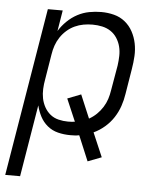

<svg xmlns="http://www.w3.org/2000/svg" viewBox="-53 -584 706 836"><g transform="rotate(5 300.0 -166.5)"><path d="M1 205 123 -530H188L173 -439Q187 -462 207.5 -482Q228 -502 252.5 -515Q277 -528 303.5 -533Q330 -538 356 -538Q385 -538 412 -531Q439 -524 460 -507Q481 -490 494 -466Q507 -442 512.5 -415Q518 -388 516.5 -359.5Q515 -331 510 -302L492 -192Q488 -165 479 -138.5Q470 -112 454.5 -88Q439 -64 416.5 -44.5Q394 -25 368 -13L413 92L353 115L307 5Q297 7 287.5 7.5Q278 8 268 8Q240 8 214 1.5Q188 -5 168 -21.5Q148 -38 136 -61Q124 -84 118 -109L66 205ZM253 -50Q261 -50 268 -50.5Q275 -51 283 -52L241 -150L300 -173L343 -71Q361 -81 376 -95.5Q391 -110 402 -127.5Q413 -145 419 -163.5Q425 -182 428 -202L447 -312Q450 -333 450.5 -354.5Q451 -376 446 -395.5Q441 -415 430 -432Q419 -449 402.5 -460Q386 -471 365.5 -475.5Q345 -480 323 -480Q323 -480 323 -480Q323 -480 323 -480Q303 -480 283.5 -476.5Q264 -473 245.5 -464.5Q227 -456 211 -442Q195 -428 183.5 -410.5Q172 -393 165.5 -374Q159 -355 156 -335L138 -225Q134 -204 133 -182.5Q132 -161 136 -141Q140 -121 150 -103Q160 -85 175.5 -72.5Q191 -60 211.5 -55Q232 -50 253 -50Z"/></g></svg>

Font: Iosevka Curly Light Extended
Style: Italic
Weight: 300
Width: 7
Italic angle: -9°
Monospace: yes
Designer: Belleve Invis
Foundry: Belleve Invis
Version: Version 11.1.0; ttfautohint (v1.8.3)